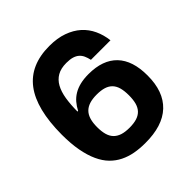

<svg xmlns="http://www.w3.org/2000/svg" viewBox="-196 -891 1053 1053"><g transform="rotate(-45 330.0 -364.5)"><path d="M47.6 -347.3Q48.3 -545.5 121.8 -642.4Q195.3 -739.3 343.4 -739.3Q404.5 -739.3 450.6 -722.8Q496.8 -706.3 528.8 -677.6Q560.7 -648.8 579 -609.4Q597.3 -570 602.6 -524.1H451Q446.7 -544 439.6 -559.7Q432.5 -575.3 420.3 -585.9Q408 -596.6 389.6 -602.1Q371.1 -607.6 343.4 -607.6Q301.1 -607.6 273.3 -591.6Q245.4 -575.6 228.9 -545.6Q212.4 -515.6 205.4 -472.7Q198.5 -429.7 198.2 -375.7H203.1Q215.6 -399.9 231.9 -418.9Q248.2 -437.9 270.4 -451.2Q292.6 -464.5 321.2 -471.4Q349.8 -478.3 386.4 -478.3Q496.4 -478.3 553.4 -418.9Q610.4 -359.4 610.1 -243.6Q610.4 -119.3 541.7 -54.3Q473 10.7 338.1 9.9Q296.2 9.9 258.5 3Q220.9 -3.9 188.6 -19.9Q156.2 -35.9 130.3 -62.3Q104.4 -88.8 86.1 -128.6Q67.8 -168.3 57.7 -222.3Q47.6 -276.3 47.6 -347.3ZM337.4 -110.8Q370.7 -110.8 394.2 -118.1Q417.6 -125.4 432.5 -141Q447.4 -156.6 454.2 -180.9Q460.9 -205.3 460.9 -239.3Q460.9 -273.1 454.4 -297.2Q447.8 -321.4 433.1 -337Q418.3 -352.6 395.1 -359.9Q371.8 -367.2 338.4 -367.2Q305.4 -367.2 281.8 -359.6Q258.2 -351.9 243.1 -336.3Q228 -320.7 220.9 -296.3Q213.8 -272 213.8 -239Q213.8 -205.6 220.5 -181.5Q227.3 -157.3 242.2 -141.7Q257.1 -126.1 280.5 -118.4Q304 -110.8 337.4 -110.8Z"/></g></svg>

Font: Cannonade
Style: Bold
Weight: 700
Designer: Rasmus Andersson
Foundry: rsms
Version: Version 3.012;git-f93a4a705